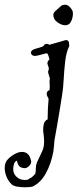

<svg xmlns="http://www.w3.org/2000/svg" viewBox="-130 -487 329 814"><path d="M146 -380Q131 -380 113.5 -392.5Q96 -405 96 -424Q96 -432 104.5 -440Q113 -448 118 -452Q126 -459 130.5 -463Q135 -467 146 -467Q158 -467 168.5 -454.5Q179 -442 179 -433Q180 -426 177.5 -413.5Q175 -401 168 -390.5Q161 -380 146 -380ZM8 304Q6 305 -3 306Q-12 307 -23 307Q-39 307 -55.5 304.5Q-72 302 -80 295Q-94 282 -102 263Q-110 244 -110 226Q-110 205 -100 192Q-89 179 -71 168Q-53 157 -36 157Q-22 157 -12 166Q-2 175 2 197Q4 205 -6 216Q-16 227 -28 226Q-43 224 -49 216.5Q-55 209 -56.5 201.5Q-58 194 -58 194Q-68 198 -71 209Q-74 220 -74 230Q-74 249 -60 262.5Q-46 276 -25 276Q-21 276 -17.5 275.5Q-14 275 -10 274L-7 271Q-5 270 -2 268.5Q1 267 4 265Q12 259 20 249Q22 237 22 225Q22 213 27 201Q37 178 43.5 165.5Q50 153 53.5 142Q57 131 57 114Q57 108 56.5 100.5Q56 93 55 84Q54 79 53.5 73Q53 67 53 61Q53 48 56.5 36.5Q60 25 70 20L72 19Q72 -4 73 -25.5Q74 -47 76 -68Q75 -71 73.5 -73.5Q72 -76 71 -78Q68 -84 68 -89Q68 -101 80 -105L81 -121Q81 -126 80.5 -131Q80 -136 80 -141Q80 -150 82 -154L80 -159Q72 -182 74.5 -186Q77 -190 77 -197Q77 -202 73 -210Q71 -216 71 -218Q71 -228 79 -234L80 -235Q79 -240 76.5 -247.5Q74 -255 71 -260Q67 -262 62 -260Q56 -258 54 -258Q46 -256 37.5 -253.5Q29 -251 20 -250H17Q10 -250 5.5 -254.5Q1 -259 1 -263Q1 -272 12 -277Q18 -280 35.5 -284.5Q53 -289 55 -293Q59 -301 68 -301Q75 -301 79 -297L82 -298Q105 -304 126.5 -310.5Q148 -317 148 -317Q158 -317 160.5 -312Q163 -307 163 -300Q164 -292 163 -290Q151 -266 146.5 -228Q142 -190 140 -150.5Q138 -111 133 -82Q129 -54 123 -19.5Q117 15 111.5 48.5Q106 82 101 107Q99 134 96 157Q86 209 64 248.5Q42 288 8 304Z"/></svg>

Font: RU Serius
Style: Regular
Weight: 400
Designer: Robert E. Leuschke
Foundry: Robert E. Leuschke
Version: Version 1.011; ttfautohint (v1.8.3)